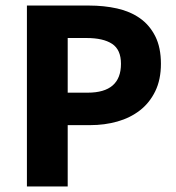

<svg xmlns="http://www.w3.org/2000/svg" viewBox="-20 -672 636 692"><path d="M77 0V-652H301Q355 -652 402 -641.5Q449 -631 484 -606.5Q519 -582 539.5 -541.5Q560 -501 560 -442Q560 -385 539.5 -343Q519 -301 484 -274Q449 -247 403 -234Q357 -221 305 -221H224V0ZM224 -338H296Q416 -338 416 -442Q416 -493 384 -514Q352 -535 292 -535H224Z"/></svg>

Font: Font
Style: ¶
Weight: 700
Designer: Paul D. Hunt
Foundry: Adobe Systems Incorporated
Version: Version 3.000